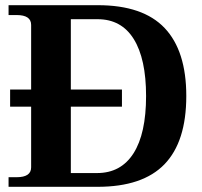

<svg xmlns="http://www.w3.org/2000/svg" viewBox="-20 -720 779 740"><path d="M698 -350Q698 -174 614 -87Q530 0 356 0H13V-37H44Q100 -37 100 -75V-309H19V-375H100V-624Q100 -662 44 -662H13V-700H357Q531 -700 614.5 -612Q698 -524 698 -350ZM543 -350Q543 -493 495.5 -569.5Q448 -646 356 -646H253V-375H450V-309H253V-53H354Q446 -53 494.5 -129Q543 -205 543 -350Z"/></svg>

Font: Taviraj DemiBold
Style: Regular
Weight: 600
Designer: Katatrad Team
Foundry: CadsonDemak
Version: Version 1.030